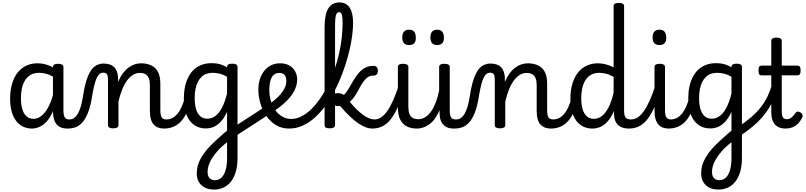

<svg xmlns="http://www.w3.org/2000/svg" viewBox="-20 -1039 6624 1577"><path d="M243 17Q189 17 148.5 -11Q108 -39 85.5 -94Q63 -149 63 -229Q63 -281 73 -326Q83 -371 101.5 -406.5Q120 -442 147.5 -467Q175 -492 210 -505.5Q245 -519 288 -519Q331 -519 371 -505Q411 -491 449 -464V-386Q408 -418 371 -429.5Q334 -441 300 -441Q272 -441 249 -432.5Q226 -424 208 -407Q190 -390 177.5 -365Q165 -340 158.5 -306.5Q152 -273 152 -232Q152 -181 163 -143Q174 -105 197 -84Q220 -63 257 -63Q295 -63 329.5 -95Q364 -127 390.5 -188Q417 -249 432 -335L450 -266Q438 -169 406.5 -106Q375 -43 332 -13Q289 17 243 17ZM531 17Q505 17 483.5 9Q462 1 446.5 -16Q431 -33 423 -61Q415 -89 415 -130V-488Q415 -502 425.5 -508.5Q436 -515 458 -515Q479 -515 490 -508.5Q501 -502 501 -489V-136Q501 -93 511.5 -75.5Q522 -58 550 -58Q562 -58 567.5 -46.5Q573 -35 571.5 -20.5Q570 -6 560 5.5Q550 17 531 17Z M534 17Q525 17 520 5.5Q515 -6 516.5 -20.5Q518 -35 526 -46.5Q534 -58 550 -58Q571 -58 588 -69.5Q605 -81 619 -104.5Q633 -128 644 -165.5Q655 -203 663 -256Q676 -339 694 -390.5Q712 -442 734 -469.5Q756 -497 780.5 -507Q805 -517 830 -517Q842 -517 846.5 -505.5Q851 -494 849 -479.5Q847 -465 841.5 -453.5Q836 -442 827 -442Q815 -442 803 -435Q791 -428 779.5 -408Q768 -388 758 -352Q748 -316 738 -258Q725 -170 703.5 -115.5Q682 -61 655.5 -32Q629 -3 598 7Q567 17 534 17Z M1328 17Q1301 17 1279.5 9Q1258 1 1242.5 -16Q1227 -33 1219 -61Q1211 -89 1211 -130V-343Q1211 -374 1202.5 -395.5Q1194 -417 1176 -428.5Q1158 -440 1127 -440Q1099 -440 1073 -424.5Q1047 -409 1024.5 -379Q1002 -349 984 -305Q966 -261 953 -204V-11Q953 2 942 8.5Q931 15 909 15Q888 15 877.5 8.5Q867 2 867 -11V-385Q867 -415 859 -428.5Q851 -442 827 -442Q812 -442 805 -453.5Q798 -465 798 -479.5Q798 -494 806 -505.5Q814 -517 829 -517Q859 -517 880.5 -510Q902 -503 916 -489.5Q930 -476 938 -456.5Q946 -437 949 -412L950 -366Q967 -407 988.5 -436Q1010 -465 1035 -483.5Q1060 -502 1086 -510.5Q1112 -519 1139 -519Q1184 -519 1220 -503Q1256 -487 1276.5 -450.5Q1297 -414 1297 -352V-136Q1297 -93 1307.5 -75.5Q1318 -58 1346 -58Q1360 -58 1367 -46.5Q1374 -35 1372.5 -20.5Q1371 -6 1360 5.5Q1349 17 1328 17Z M1327 17Q1313 17 1306.5 5.5Q1300 -6 1301.5 -20.5Q1303 -35 1314 -46.5Q1325 -58 1346 -58Q1371 -58 1393 -68.5Q1415 -79 1434.5 -101Q1454 -123 1470.5 -158Q1487 -193 1500 -244Q1503 -258 1516 -261.5Q1529 -265 1540.5 -259Q1552 -253 1549 -238Q1538 -173 1518 -125Q1498 -77 1470 -45.5Q1442 -14 1406 1.5Q1370 17 1327 17Z M1737 518Q1673 518 1634.5 482Q1596 446 1596 384Q1596 351 1605 319Q1614 287 1633.5 253.5Q1653 220 1683 185.5Q1713 151 1754 114Q1769 101 1783.5 87.5Q1798 74 1813.5 60.5Q1829 47 1845 34V-121Q1822 -70 1794 -40Q1766 -10 1735 3Q1704 16 1670 16Q1616 16 1575.5 -12Q1535 -40 1512.5 -94.5Q1490 -149 1490 -230Q1490 -282 1499.5 -326.5Q1509 -371 1527.5 -407Q1546 -443 1573.5 -468Q1601 -493 1636.5 -506.5Q1672 -520 1715 -520Q1741 -520 1761.5 -517Q1782 -514 1802.5 -506.5Q1823 -499 1845 -486V-490Q1845 -503 1855.5 -509.5Q1866 -516 1888 -516Q1909 -516 1920 -509.5Q1931 -503 1931 -490V259Q1931 320 1917.5 368.5Q1904 417 1879 450Q1854 483 1818 500.5Q1782 518 1737 518ZM1745 441Q1777 441 1799 420Q1821 399 1833 358Q1845 317 1845 256V129Q1834 137 1824.5 145.5Q1815 154 1806.5 161.5Q1798 169 1789 177Q1763 204 1743.5 229.5Q1724 255 1711 279Q1698 303 1691.5 327Q1685 351 1685 375Q1685 396 1692 410.5Q1699 425 1712.5 433Q1726 441 1745 441ZM1684 -64Q1717 -64 1747 -85Q1777 -106 1802 -152Q1827 -198 1845 -271V-408Q1813 -427 1783 -434Q1753 -441 1726 -441Q1699 -441 1675.5 -432.5Q1652 -424 1634.5 -407Q1617 -390 1604.5 -365Q1592 -340 1585.5 -307Q1579 -274 1579 -232Q1579 -184 1589.5 -145.5Q1600 -107 1623.5 -85.5Q1647 -64 1684 -64Z M2197 -105Q2154 -77 2107 -46Q2060 -15 2010 17Q1960 49 1911 81Q1905 85 1896.5 78Q1888 71 1882 58.5Q1876 46 1875.5 34Q1875 22 1884 15Q1932 -17 1981.5 -48.5Q2031 -80 2078.5 -111Q2126 -142 2169 -171Q2176 -177 2184.5 -170Q2193 -163 2199 -150Q2205 -137 2205.5 -124.5Q2206 -112 2197 -105Z M2167 -166Q2203 -191 2233.5 -216Q2264 -241 2286 -267Q2308 -293 2320 -319.5Q2332 -346 2332 -374Q2332 -408 2316.5 -424Q2301 -440 2274 -440Q2260 -440 2252.5 -452Q2245 -464 2245 -479.5Q2245 -495 2254 -507Q2263 -519 2280 -519Q2327 -519 2358.5 -500Q2390 -481 2405.5 -450.5Q2421 -420 2421 -385Q2421 -356 2411.5 -327Q2402 -298 2383.5 -269.5Q2365 -241 2338 -213.5Q2311 -186 2275.5 -159Q2240 -132 2197 -105Z M2353 17Q2294 17 2247.5 -11Q2201 -39 2168.5 -85.5Q2136 -132 2119 -189Q2102 -246 2102 -303Q2102 -348 2114 -387Q2126 -426 2149.5 -456Q2173 -486 2206 -502.5Q2239 -519 2280 -519Q2289 -519 2293 -507Q2297 -495 2295.5 -479.5Q2294 -464 2288.5 -452Q2283 -440 2274 -440Q2260 -440 2247.5 -435.5Q2235 -431 2224.5 -420.5Q2214 -410 2207 -393.5Q2200 -377 2196 -354Q2192 -331 2192 -301Q2192 -254 2204.5 -211Q2217 -168 2241 -134.5Q2265 -101 2298.5 -81.5Q2332 -62 2372 -62Q2407 -62 2441 -76.5Q2475 -91 2508.5 -117.5Q2542 -144 2573.5 -182Q2605 -220 2633.5 -266.5Q2662 -313 2686.5 -366.5Q2711 -420 2731 -478.5Q2751 -537 2765 -599Q2779 -661 2786.5 -725Q2794 -789 2794 -852Q2794 -863 2807 -869Q2820 -875 2837 -875Q2854 -875 2867 -869Q2880 -863 2880 -852Q2880 -806 2873 -749.5Q2866 -693 2851.5 -631Q2837 -569 2816 -504Q2795 -439 2768 -376Q2741 -313 2707.5 -254.5Q2674 -196 2635 -147Q2596 -98 2551.5 -61Q2507 -24 2457.5 -3.5Q2408 17 2353 17Z M2688 15Q2666 15 2656 8.5Q2646 2 2646 -11V-816Q2646 -919 2676 -969Q2706 -1019 2768 -1019Q2823 -1019 2851.5 -976.5Q2880 -934 2880 -852Q2880 -833 2867 -824Q2854 -815 2837 -815Q2820 -815 2807 -824Q2794 -833 2794 -852Q2794 -892 2788.5 -915.5Q2783 -939 2766 -939Q2753 -939 2745.5 -928Q2738 -917 2735 -890.5Q2732 -864 2732 -816V-11Q2732 1 2721 8Q2710 15 2688 15ZM3038 17Q3011 17 2981.5 5.5Q2952 -6 2919.5 -28.5Q2887 -51 2850.5 -86Q2814 -121 2773 -169Q2770 -168 2766 -168Q2762 -168 2758 -168Q2732 -168 2717 -184Q2702 -200 2702 -221Q2702 -243 2715.5 -258.5Q2729 -274 2755 -274Q2769 -274 2781 -270.5Q2793 -267 2805 -259Q2826 -280 2843.5 -310.5Q2861 -341 2880 -373.5Q2899 -406 2922 -434.5Q2945 -463 2975.5 -480.5Q3006 -498 3047 -498Q3067 -498 3075.5 -486.5Q3084 -475 3084 -458Q3084 -441 3075.5 -429.5Q3067 -418 3047 -418Q3018 -418 2997.5 -402.5Q2977 -387 2960.5 -362.5Q2944 -338 2928.5 -308.5Q2913 -279 2895 -251Q2877 -223 2853 -203Q2882 -167 2910 -140Q2938 -113 2963.5 -94.5Q2989 -76 3012.5 -67Q3036 -58 3056 -58Q3075 -58 3081.5 -46.5Q3088 -35 3084.5 -20.5Q3081 -6 3069 5.5Q3057 17 3038 17Z M3037 17Q3023 17 3016.5 5.5Q3010 -6 3011.5 -20.5Q3013 -35 3024 -46.5Q3035 -58 3056 -58Q3083 -58 3108 -73.5Q3133 -89 3158 -123Q3183 -157 3208 -212.5Q3233 -268 3259 -348Q3264 -362 3276.5 -362Q3289 -362 3299 -353.5Q3309 -345 3305 -332Q3281 -240 3253.5 -174Q3226 -108 3194 -65.5Q3162 -23 3123.5 -3Q3085 17 3037 17Z M3404 17Q3357 17 3322 -0.5Q3287 -18 3267.5 -56Q3248 -94 3248 -156V-489Q3248 -502 3258.5 -508.5Q3269 -515 3290 -515Q3312 -515 3323 -508.5Q3334 -502 3334 -489V-161Q3334 -127 3342.5 -104.5Q3351 -82 3369.5 -71Q3388 -60 3416 -60Q3448 -60 3475 -78Q3502 -96 3523.5 -127.5Q3545 -159 3561 -202.5Q3577 -246 3587 -296V-489Q3587 -502 3597.5 -508.5Q3608 -515 3630 -515Q3652 -515 3663 -508.5Q3674 -502 3674 -489V-136Q3674 -93 3684.5 -75.5Q3695 -58 3723 -58Q3737 -58 3744 -46.5Q3751 -35 3749.5 -20.5Q3748 -6 3737 5.5Q3726 17 3704 17Q3682 17 3662.5 11Q3643 5 3628 -8Q3613 -21 3603 -42.5Q3593 -64 3591 -97L3590 -134Q3573 -94 3552.5 -65.5Q3532 -37 3507.5 -19Q3483 -1 3457 8Q3431 17 3404 17Z M3711 17Q3702 17 3697 5.5Q3692 -6 3693.5 -20.5Q3695 -35 3703 -46.5Q3711 -58 3727 -58Q3748 -58 3765 -69.5Q3782 -81 3796 -104.5Q3810 -128 3821 -165.5Q3832 -203 3840 -256Q3853 -339 3871 -390.5Q3889 -442 3911 -469.5Q3933 -497 3957.5 -507Q3982 -517 4007 -517Q4019 -517 4023.5 -505.5Q4028 -494 4026 -479.5Q4024 -465 4018.5 -453.5Q4013 -442 4004 -442Q3992 -442 3980 -435Q3968 -428 3956.5 -408Q3945 -388 3935 -352Q3925 -316 3915 -258Q3902 -170 3880.5 -115.5Q3859 -61 3832.5 -32Q3806 -3 3775 7Q3744 17 3711 17Z M3340 -669Q3312 -669 3298 -684.5Q3284 -700 3284 -731Q3284 -763 3298 -779Q3312 -795 3340 -795Q3368 -795 3381.5 -779Q3395 -763 3395 -731Q3397 -700 3382.5 -684.5Q3368 -669 3340 -669ZM3571 -669Q3543 -669 3529 -684.5Q3515 -700 3515 -731Q3515 -763 3529 -779Q3543 -795 3571 -795Q3598 -795 3612 -779Q3626 -763 3626 -731Q3627 -700 3612.5 -684.5Q3598 -669 3571 -669Z M4505 17Q4478 17 4456.5 9Q4435 1 4419.5 -16Q4404 -33 4396 -61Q4388 -89 4388 -130V-343Q4388 -374 4379.5 -395.5Q4371 -417 4353 -428.5Q4335 -440 4304 -440Q4276 -440 4250 -424.5Q4224 -409 4201.5 -379Q4179 -349 4161 -305Q4143 -261 4130 -204V-11Q4130 2 4119 8.5Q4108 15 4086 15Q4065 15 4054.5 8.5Q4044 2 4044 -11V-385Q4044 -415 4036 -428.5Q4028 -442 4004 -442Q3989 -442 3982 -453.5Q3975 -465 3975 -479.5Q3975 -494 3983 -505.5Q3991 -517 4006 -517Q4036 -517 4057.5 -510Q4079 -503 4093 -489.5Q4107 -476 4115 -456.5Q4123 -437 4126 -412L4127 -366Q4144 -407 4165.5 -436Q4187 -465 4212 -483.5Q4237 -502 4263 -510.5Q4289 -519 4316 -519Q4361 -519 4397 -503Q4433 -487 4453.5 -450.5Q4474 -414 4474 -352V-136Q4474 -93 4484.5 -75.5Q4495 -58 4523 -58Q4537 -58 4544 -46.5Q4551 -35 4549.5 -20.5Q4548 -6 4537 5.5Q4526 17 4505 17Z M4504 17Q4490 17 4483.5 5.5Q4477 -6 4478.5 -20.5Q4480 -35 4491 -46.5Q4502 -58 4523 -58Q4548 -58 4570 -68.5Q4592 -79 4611.5 -101Q4631 -123 4647.5 -158Q4664 -193 4677 -244Q4680 -258 4693 -261.5Q4706 -265 4717.5 -259Q4729 -253 4726 -238Q4715 -173 4695 -125Q4675 -77 4647 -45.5Q4619 -14 4583 1.5Q4547 17 4504 17Z M4846 17Q4791 17 4750.5 -11Q4710 -39 4687.5 -94Q4665 -149 4665 -229Q4665 -281 4675 -326Q4685 -371 4703.5 -406.5Q4722 -442 4749.5 -467Q4777 -492 4813 -505.5Q4849 -519 4892 -519Q4925 -519 4957.5 -510Q4990 -501 5020 -486V-989Q5020 -1002 5030.5 -1008.5Q5041 -1015 5063 -1015Q5085 -1015 5095.5 -1008.5Q5106 -1002 5106 -989V-133Q5106 -90 5118 -74Q5130 -58 5164 -58Q5175 -58 5180 -46.5Q5185 -35 5183.5 -20.5Q5182 -6 5173 5.5Q5164 17 5146 17Q5120 17 5098.5 11Q5077 5 5061 -8Q5045 -21 5035 -43Q5025 -65 5023 -98V-127Q5000 -75 4972 -43Q4944 -11 4912 3Q4880 17 4846 17ZM4859 -63Q4893 -63 4922.5 -85Q4952 -107 4977 -154.5Q5002 -202 5020 -278V-407Q4988 -426 4958.5 -433.5Q4929 -441 4902 -441Q4874 -441 4851 -432.5Q4828 -424 4810 -407Q4792 -390 4779.5 -365Q4767 -340 4760.5 -306.5Q4754 -273 4754 -232Q4754 -183 4764.5 -145Q4775 -107 4798.5 -85Q4822 -63 4859 -63Z M5145 17Q5131 17 5124.5 5.5Q5118 -6 5119.5 -20.5Q5121 -35 5132 -46.5Q5143 -58 5164 -58Q5191 -58 5216 -73.5Q5241 -89 5266 -123Q5291 -157 5316 -212.5Q5341 -268 5367 -348Q5372 -362 5384.5 -362Q5397 -362 5407 -353.5Q5417 -345 5413 -332Q5389 -240 5361.5 -174Q5334 -108 5302 -65.5Q5270 -23 5231.5 -3Q5193 17 5145 17Z M5473 17Q5446 17 5424.5 9Q5403 1 5388 -16Q5373 -33 5364.5 -61Q5356 -89 5356 -130V-489Q5356 -502 5366.5 -508.5Q5377 -515 5398 -515Q5420 -515 5431 -508.5Q5442 -502 5442 -489V-136Q5442 -93 5453 -75.5Q5464 -58 5492 -58Q5506 -58 5513 -46.5Q5520 -35 5518 -20.5Q5516 -6 5505 5.5Q5494 17 5473 17ZM5397 -669Q5369 -669 5354.5 -684.5Q5340 -700 5340 -731Q5340 -763 5354.5 -779Q5369 -795 5397 -795Q5424 -795 5438 -779Q5452 -763 5452 -731Q5453 -700 5438.5 -684.5Q5424 -669 5397 -669Z M5470 17Q5456 17 5449.5 5.5Q5443 -6 5444.5 -20.5Q5446 -35 5457 -46.5Q5468 -58 5489 -58Q5514 -58 5536 -68.5Q5558 -79 5577.5 -101Q5597 -123 5613.5 -158Q5630 -193 5643 -244Q5646 -258 5659 -261.5Q5672 -265 5683.5 -259Q5695 -253 5692 -238Q5681 -173 5661 -125Q5641 -77 5613 -45.5Q5585 -14 5549 1.5Q5513 17 5470 17Z M5880 518Q5816 518 5777.5 482Q5739 446 5739 384Q5739 351 5748 319Q5757 287 5776.5 253.5Q5796 220 5826 185.5Q5856 151 5897 114Q5912 101 5926.5 87.5Q5941 74 5956.5 60.5Q5972 47 5988 34V-121Q5965 -70 5937 -40Q5909 -10 5878 3Q5847 16 5813 16Q5759 16 5718.5 -12Q5678 -40 5655.5 -94.5Q5633 -149 5633 -230Q5633 -282 5642.5 -326.5Q5652 -371 5670.5 -407Q5689 -443 5716.5 -468Q5744 -493 5779.5 -506.5Q5815 -520 5858 -520Q5884 -520 5904.5 -517Q5925 -514 5945.5 -506.5Q5966 -499 5988 -486V-490Q5988 -503 5998.5 -509.5Q6009 -516 6031 -516Q6052 -516 6063 -509.5Q6074 -503 6074 -490V259Q6074 320 6060.5 368.5Q6047 417 6022 450Q5997 483 5961 500.5Q5925 518 5880 518ZM5888 441Q5920 441 5942 420Q5964 399 5976 358Q5988 317 5988 256V129Q5977 137 5967.5 145.5Q5958 154 5949.5 161.5Q5941 169 5932 177Q5906 204 5886.5 229.5Q5867 255 5854 279Q5841 303 5834.5 327Q5828 351 5828 375Q5828 396 5835 410.5Q5842 425 5855.5 433Q5869 441 5888 441ZM5827 -64Q5860 -64 5890 -85Q5920 -106 5945 -152Q5970 -198 5988 -271V-408Q5956 -427 5926 -434Q5896 -441 5869 -441Q5842 -441 5818.5 -432.5Q5795 -424 5777.5 -407Q5760 -390 5747.5 -365Q5735 -340 5728.5 -307Q5722 -274 5722 -232Q5722 -184 5732.5 -145.5Q5743 -107 5766.5 -85.5Q5790 -64 5827 -64Z M6059 77Q6047 85 6036.5 78.5Q6026 72 6020.5 58.5Q6015 45 6017.5 30.5Q6020 16 6034 8Q6102 -35 6150 -76.5Q6198 -118 6231 -161Q6264 -204 6285.5 -250Q6307 -296 6321 -346Q6324 -358 6336.5 -358Q6349 -358 6359.5 -350.5Q6370 -343 6367 -330Q6356 -282 6339 -238Q6322 -194 6297.5 -154Q6273 -114 6240 -75.5Q6207 -37 6162 0.5Q6117 38 6059 77Z M6433 17Q6394 17 6367.5 1.5Q6341 -14 6328 -43.5Q6315 -73 6315 -115V-420H6237Q6222 -420 6216 -429Q6210 -438 6210 -460Q6210 -483 6216 -491.5Q6222 -500 6237 -500H6315V-704Q6315 -717 6325.5 -723.5Q6336 -730 6357 -730Q6379 -730 6390 -723.5Q6401 -717 6401 -704V-500H6528Q6543 -500 6549.5 -491.5Q6556 -483 6556 -460Q6556 -438 6549.5 -429Q6543 -420 6528 -420H6401V-124Q6401 -89 6410.5 -74.5Q6420 -60 6442 -60Q6463 -60 6480 -73Q6497 -86 6515 -113Q6524 -123 6533.5 -122.5Q6543 -122 6555 -115Q6568 -107 6571.5 -96.5Q6575 -86 6570 -76Q6554 -43 6533 -22.5Q6512 -2 6486.5 7.5Q6461 17 6433 17Z"/></svg>

Font: Playwrite PE
Style: Regular
Weight: 400
Designer: Veronika Burian, José Scaglione
Foundry: TypeTogether
Version: Version 1.002